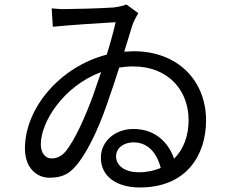

<svg xmlns="http://www.w3.org/2000/svg" viewBox="-20 -786 1040 847"><path d="M426 -468 391 -366C361 -284 312 -167 266 -114C245 -92 225 -87 206 -87C183 -87 160 -108 160 -149C160 -250 262 -407 426 -468ZM208 -749 213 -668C292 -676 434 -685 490 -688C482 -651 468 -600 451 -545C245 -492 90 -309 90 -131C90 -45 142 -2 198 -2C248 -2 282 -16 311 -50C359 -102 411 -209 450 -321C470 -377 489 -435 506 -488C526 -491 546 -493 567 -493C723 -493 812 -387 812 -256C812 -188 790 -127 748 -86C723 -157 666 -217 568 -217C489 -217 425 -164 425 -90C425 -8 494 41 597 41C803 41 889 -102 889 -255C889 -428 767 -560 569 -560L528 -558L564 -675C571 -695 582 -714 590 -728L538 -766C522 -760 503 -756 481 -753C421 -749 312 -746 273 -746C255 -745 229 -747 208 -749ZM689 -45C661 -33 628 -26 591 -26C535 -26 492 -53 492 -96C492 -133 526 -158 569 -158C629 -158 671 -116 689 -45Z"/></svg>

Font: Noto Sans CJK HK
Style: Regular
Weight: 400
Designer: Ryoko NISHIZUKA 西塚涼子 (kana, bopomofo & ideographs); Paul D. Hunt (Latin, Greek & Cyrillic); Sandoll Communications 산돌커뮤니
Foundry: Adobe
Version: Version 2.004;hotconv 1.0.118;makeotfexe 2.5.65603